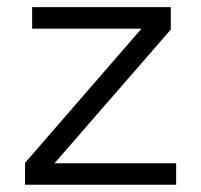

<svg xmlns="http://www.w3.org/2000/svg" viewBox="-20 -508 553 528"><path d="M464.4 0H48.8V-60.1L369.1 -429.2H68.4V-488.3H449.7V-426.8L129.9 -59.1H464.4Z"/></svg>

Font: SengBuhan
Style: Regular
Weight: 400
Designer: John M. Durdin
Foundry: Lao Script for Windows
Version: Version 1.400